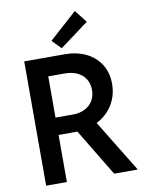

<svg xmlns="http://www.w3.org/2000/svg" viewBox="-101 -1024 839 1095"><g transform="rotate(-10 318.5 -476.5)"><path d="M75.7 -719.7H310.1Q377.9 -719.7 431.6 -694.3Q485.4 -668.9 516.1 -620.8Q546.9 -572.8 546.9 -506.8Q546.9 -439.9 513.9 -386Q481 -332 421.4 -302.2L606.4 0H469.7L304.7 -272.9Q297.9 -272.5 284.7 -272.5H195.8V0H75.7ZM249 -808.1 409.7 -952.6 466.3 -880.4 299.3 -756.3ZM297.4 -373Q335.9 -373 365.7 -387.9Q395.5 -402.8 411.9 -429.9Q428.2 -457 428.2 -493.2Q428.2 -529.3 411.1 -556.2Q394 -583 363.3 -597.4Q332.5 -611.8 291.5 -611.8H195.8V-373Z"/></g></svg>

Font: Reddit Sans SemiBold
Style: Regular
Weight: 600
Designer: Stephen Hutchings
Foundry: Reddit
Version: Version 1.013